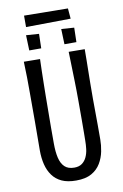

<svg xmlns="http://www.w3.org/2000/svg" viewBox="-103 -1008 688 1075"><g transform="rotate(-10 241.0 -470.0)"><path d="M241 10Q192 10 159.5 -5Q127 -20 107 -47.5Q87 -75 78 -111.5Q69 -148 69 -191Q69 -226 69.5 -269Q70 -312 70 -355Q70 -398 70 -432Q70 -477 70 -520Q70 -563 69.5 -606.5Q69 -650 67 -696L159 -695Q158 -662 157 -625.5Q156 -589 155.5 -553Q155 -517 154.5 -484.5Q154 -452 154 -426Q154 -397 153.5 -366.5Q153 -336 153 -307Q153 -278 153 -254.5Q153 -231 153 -216Q153 -168 161 -134Q169 -100 188.5 -81.5Q208 -63 243 -63Q270 -63 287 -75.5Q304 -88 313.5 -108.5Q323 -129 326 -153.5Q329 -178 329 -203Q329 -213 329.5 -242Q330 -271 330 -317Q330 -363 330 -424Q330 -488 328.5 -540.5Q327 -593 326 -634.5Q325 -676 324 -707L415 -706Q415 -673 414.5 -642.5Q414 -612 413.5 -580Q413 -548 412.5 -510Q412 -472 412 -422Q413 -337 413 -276.5Q413 -216 413 -193Q413 -161 406 -125.5Q399 -90 380.5 -59Q362 -28 328.5 -9Q295 10 241 10ZM113 -885V-950L362 -947L367 -888ZM176 -753H108L105 -840L178 -835ZM376 -753H308L305 -840L378 -835Z"/></g></svg>

Font: Truculenta Medium
Style: Regular
Weight: 500
Version: Version 1.002